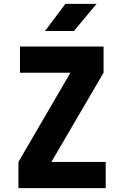

<svg xmlns="http://www.w3.org/2000/svg" viewBox="-20 -970 640 990"><path d="M75 0V-135L343 -595H83V-730H514V-595L245 -135H525V0ZM212 -810 317 -950H478L361 -810Z"/></svg>

Font: JetBrains Mono NL ExtraBold
Style: Regular
Weight: 800
Designer: Philipp Nurullin, Konstantin Bulenkov
Foundry: JetBrains
Version: Version 2.304; ttfautohint (v1.8.4.7-5d5b)